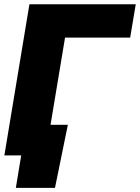

<svg xmlns="http://www.w3.org/2000/svg" viewBox="-20 -748 673 924"><path d="M633.3 -727.5 606.4 -566.9H293L198.7 0H1L121.6 -727.5ZM56.2 156.2 82 0H35.2L59.6 -147.5H306.6L244.6 156.2Z"/></svg>

Font: Inter 16pt Black
Style: Italic
Weight: 900
Italic angle: -9.3988°
Version: Version 4.001;git-66647c0bb